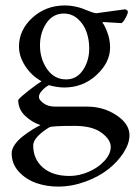

<svg xmlns="http://www.w3.org/2000/svg" viewBox="-20 -459 506 706"><path d="M22.9 105Q22.9 89.4 34.2 73Q45.4 56.6 63.5 42.5Q81.5 28.3 97.4 18.6Q113.3 8.8 128.9 1Q97.2 -9.3 72 -33.4Q46.9 -57.6 46.9 -91.8Q58.6 -105.5 87.2 -127.4Q115.7 -149.4 132.8 -160.2Q96.2 -180.2 73 -215.8Q49.8 -251.5 49.8 -288.1Q49.8 -348.6 99.1 -393.8Q148.4 -439 219.2 -439Q236.8 -439 253.9 -435.5Q271 -432.1 281.5 -428.2Q292 -424.3 310.1 -417Q323.7 -411.6 333 -410.2L439.9 -424.8Q450.2 -421.9 450.2 -415Q450.2 -408.7 441.9 -393.3Q433.6 -377.9 426.8 -374L360.8 -377.9Q356.9 -377.9 356.9 -375Q363.8 -368.2 374.3 -341.1Q384.8 -314 384.8 -284.2Q384.8 -229.5 335 -183.3Q285.2 -137.2 215.8 -137.2Q203.1 -137.2 185.3 -140.1Q167.5 -143.1 160.2 -146Q145.5 -138.2 134.3 -125.7Q123 -113.3 123 -102.1Q123 -92.3 139.6 -79.6Q156.2 -66.9 183.1 -66.9H300.8Q360.8 -66.9 408.4 -35.2Q456.1 -3.4 456.1 38.1Q456.1 68.4 434.6 102.1Q413.1 135.7 378.4 163.1Q343.8 190.4 294.9 208.5Q246.1 226.6 195.8 227.1Q153.3 227.5 115 214.6Q76.7 201.7 49.8 172.9Q22.9 144 22.9 105ZM102.1 76.2Q102.1 126 137.7 157Q173.3 188 235.8 188Q270 188 305.2 173.1Q340.3 158.2 363.8 132.8Q387.2 107.4 387.2 81.1Q387.2 54.2 353.3 29.1Q319.3 3.9 254.9 3.9Q170.9 3.9 162.1 8.8Q139.6 21.5 120.8 40Q102.1 58.6 102.1 76.2ZM127 -292Q127 -242.7 153.3 -204.8Q179.7 -167 223.1 -167Q262.2 -167 285.2 -201.4Q308.1 -235.8 308.1 -280.8Q308.1 -313 298.1 -341.6Q288.1 -370.1 266.1 -389.6Q244.1 -409.2 214.8 -409.2Q174.3 -409.2 150.6 -373.8Q127 -338.4 127 -292Z"/></svg>

Font: Crimson
Style: Roman
Weight: 400
Version: Version 0.8